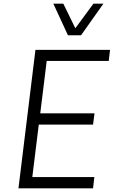

<svg xmlns="http://www.w3.org/2000/svg" viewBox="-20 -1020 616 1040"><path d="M419 -829H348L269 -1000H323L388 -867L486 -1000H540ZM569 -690H233L198 -406H492L484 -345H190L155 -61H491L484 0H80L172 -750H576Z"/></svg>

Font: Orkney Light
Style: LightItalic
Weight: 300
Designer: Samuel Oakes and Alfredo Marco Pradil
Foundry: Alfredo Marco Pradil
Version: 1.0; ttfautohint (v1.5)